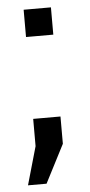

<svg xmlns="http://www.w3.org/2000/svg" viewBox="-49 -530 328 701"><g transform="rotate(-5 115.0 -180.0)"><path d="M93 140H25L65 0V-100H165V0ZM65 -400V-500H165V-400Z"/></g></svg>

Font: Share
Style: Regular
Weight: 400
Designer: Ralph du Carrois
Version: Version 1.002